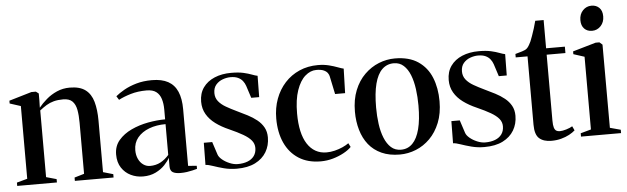

<svg xmlns="http://www.w3.org/2000/svg" viewBox="-47 -882 3462 1060"><g transform="rotate(-5 1684.0 -352.0)"><path d="M69.5 -34.5V-437.5L9 -457V-472.5L134 -509.5H159L174 -498V-458.5L173 -419.5Q191 -442 216.8 -464.2Q242.5 -486.5 275.5 -501Q308.5 -515.5 347 -515.5Q402.5 -515.5 433.5 -492.2Q464.5 -469 477 -425Q489.5 -381 489.5 -319.5V-34.5L545 -18.5V0H330.5V-18.5L384.5 -34.5V-317Q384.5 -358.5 378.8 -389.2Q373 -420 356 -437Q339 -454 305 -454Q275 -454 252.8 -448Q230.5 -442 212 -430.8Q193.5 -419.5 174 -404V-34.5L231 -18.5V0H11V-18.5Z M708 8.5Q672 8.5 640.8 -6.5Q609.5 -21.5 589.8 -51.2Q570 -81 570 -125Q570 -171.5 597.5 -203.8Q625 -236 668.2 -256.2Q711.5 -276.5 761.5 -285.8Q811.5 -295 856.5 -295V-349.5Q856.5 -382.5 848.5 -408.2Q840.5 -434 821.5 -448.5Q802.5 -463 768 -463Q719.5 -463 680 -451.2Q640.5 -439.5 612.5 -424.5L599.5 -445.5Q618 -461 647.2 -477.8Q676.5 -494.5 715.5 -505.8Q754.5 -517 802 -517Q857 -517 892 -497.8Q927 -478.5 943.8 -439.5Q960.5 -400.5 960.5 -342V-28L1008 -24.5V-7.5Q997.5 -4.5 983 -1Q968.5 2.5 951.2 5Q934 7.5 915 7.5Q888 7.5 873 -1.2Q858 -10 858 -34.5V-82Q849.5 -64.5 829.2 -43Q809 -21.5 778.5 -6.5Q748 8.5 708 8.5ZM751.5 -46Q784 -46 809.8 -59.8Q835.5 -73.5 856.5 -98V-268.5Q805.5 -268.5 765.2 -253.2Q725 -238 701.2 -209.2Q677.5 -180.5 677.5 -139.5Q677.5 -112 687.5 -90.8Q697.5 -69.5 714.5 -57.8Q731.5 -46 751.5 -46Z M1227.5 11Q1189.5 11 1156.2 2.2Q1123 -6.5 1097.5 -15.5Q1072 -24.5 1056.5 -25L1058 -147.5H1104.5L1127.5 -77Q1132 -62.5 1149.2 -48Q1166.5 -33.5 1189.8 -23.8Q1213 -14 1234.5 -14Q1265.5 -14 1289 -23Q1312.5 -32 1325.8 -50.2Q1339 -68.5 1339 -94.5Q1339 -118 1324 -136.2Q1309 -154.5 1279.2 -171.8Q1249.5 -189 1204.5 -209Q1162 -227.5 1130.2 -251Q1098.5 -274.5 1080.8 -305Q1063 -335.5 1063 -374.5Q1063 -420.5 1086 -452.8Q1109 -485 1149.5 -502Q1190 -519 1241.5 -519Q1282.5 -519 1309.8 -512.8Q1337 -506.5 1355 -499.5Q1373 -492.5 1386 -490L1384.5 -372H1340.5L1318.5 -440Q1313.5 -455 1303.5 -467.8Q1293.5 -480.5 1277.2 -488Q1261 -495.5 1236 -495.5Q1215 -495.5 1192.8 -487.5Q1170.5 -479.5 1155.2 -461.8Q1140 -444 1140 -415.5Q1140 -389.5 1155.2 -370.2Q1170.5 -351 1196.5 -336Q1222.5 -321 1253 -306.5Q1284 -292 1312.5 -277.2Q1341 -262.5 1363.8 -244.2Q1386.5 -226 1399.8 -202.2Q1413 -178.5 1413 -146.5Q1413 -101.5 1391.8 -65.8Q1370.5 -30 1329.5 -9.5Q1288.5 11 1227.5 11Z M1693 11Q1621 11 1570.8 -21.2Q1520.5 -53.5 1494.2 -111.2Q1468 -169 1468 -245.5Q1468 -304.5 1486.5 -354.5Q1505 -404.5 1539 -441.8Q1573 -479 1619.8 -499.5Q1666.5 -520 1722.5 -520Q1756 -520 1783.5 -513Q1811 -506 1831.2 -498.2Q1851.5 -490.5 1863 -488L1859 -352.5H1803.5L1782.5 -452.5Q1781 -461 1774.2 -470.8Q1767.5 -480.5 1752.8 -487.2Q1738 -494 1711.5 -494Q1678.5 -494 1649.5 -468.5Q1620.5 -443 1602.8 -391.8Q1585 -340.5 1585 -263.5Q1585 -208.5 1594.5 -166Q1604 -123.5 1622.8 -94.5Q1641.5 -65.5 1668.2 -50.5Q1695 -35.5 1728.5 -35.5Q1751 -35.5 1774.5 -41.2Q1798 -47 1818.5 -56.2Q1839 -65.5 1852.5 -75.5L1863.5 -54Q1848.5 -38 1821.2 -23Q1794 -8 1760.8 1.5Q1727.5 11 1693 11Z M1904 -245.5Q1904 -313 1924.8 -364.2Q1945.5 -415.5 1980.8 -450Q2016 -484.5 2059.5 -502Q2103 -519.5 2149 -519.5Q2227.5 -519.5 2277.5 -485.8Q2327.5 -452 2351 -394Q2374.5 -336 2374.5 -263Q2374.5 -195.5 2353.8 -144Q2333 -92.5 2298.5 -58Q2264 -23.5 2220.5 -6Q2177 11.5 2131 11.5Q2073 11.5 2030 -8Q1987 -27.5 1959.2 -62.2Q1931.5 -97 1917.8 -144Q1904 -191 1904 -245.5ZM2140 -14.5Q2177.5 -14.5 2203.5 -40.8Q2229.5 -67 2243 -119Q2256.5 -171 2256.5 -249.5Q2256.5 -296.5 2250.5 -340.5Q2244.5 -384.5 2231 -418.8Q2217.5 -453 2195.2 -473.2Q2173 -493.5 2141 -493.5Q2102.5 -493.5 2076 -467.8Q2049.5 -442 2036 -390Q2022.5 -338 2022.5 -258.5Q2022.5 -211 2028.5 -167.2Q2034.5 -123.5 2048.5 -89Q2062.5 -54.5 2084.8 -34.5Q2107 -14.5 2140 -14.5Z M2599.5 11Q2561.5 11 2528.2 2.2Q2495 -6.5 2469.5 -15.5Q2444 -24.5 2428.5 -25L2430 -147.5H2476.5L2499.5 -77Q2504 -62.5 2521.2 -48Q2538.5 -33.5 2561.8 -23.8Q2585 -14 2606.5 -14Q2637.5 -14 2661 -23Q2684.5 -32 2697.8 -50.2Q2711 -68.5 2711 -94.5Q2711 -118 2696 -136.2Q2681 -154.5 2651.2 -171.8Q2621.5 -189 2576.5 -209Q2534 -227.5 2502.2 -251Q2470.5 -274.5 2452.8 -305Q2435 -335.5 2435 -374.5Q2435 -420.5 2458 -452.8Q2481 -485 2521.5 -502Q2562 -519 2613.5 -519Q2654.5 -519 2681.8 -512.8Q2709 -506.5 2727 -499.5Q2745 -492.5 2758 -490L2756.5 -372H2712.5L2690.5 -440Q2685.5 -455 2675.5 -467.8Q2665.5 -480.5 2649.2 -488Q2633 -495.5 2608 -495.5Q2587 -495.5 2564.8 -487.5Q2542.5 -479.5 2527.2 -461.8Q2512 -444 2512 -415.5Q2512 -389.5 2527.2 -370.2Q2542.5 -351 2568.5 -336Q2594.5 -321 2625 -306.5Q2656 -292 2684.5 -277.2Q2713 -262.5 2735.8 -244.2Q2758.5 -226 2771.8 -202.2Q2785 -178.5 2785 -146.5Q2785 -101.5 2763.8 -65.8Q2742.5 -30 2701.5 -9.5Q2660.5 11 2599.5 11Z M2971 9Q2928 9 2904 -12Q2880 -33 2880 -88V-467H2814.5V-486Q2821 -488 2831.8 -491Q2842.5 -494 2853 -497.2Q2863.5 -500.5 2869.5 -503.5Q2877.5 -507.5 2883.2 -514.2Q2889 -521 2893.8 -529.8Q2898.5 -538.5 2903 -547.5Q2907.5 -558.5 2914.2 -577Q2921 -595.5 2927.8 -617.5Q2934.5 -639.5 2939.5 -659H2986V-502.5H3090V-467H2986V-102Q2986 -76 2990.2 -62.8Q2994.5 -49.5 3002.5 -44.8Q3010.5 -40 3022 -40Q3036.5 -40 3058 -46.5Q3079.5 -53 3092 -61L3103 -37.5Q3090.5 -26 3070.5 -15.2Q3050.5 -4.5 3025.5 2.2Q3000.5 9 2971 9Z M3135.5 0V-18.5L3193.5 -34.5V-437.5L3133 -457V-472.5L3261 -509.5H3282L3298 -495.5L3298.5 -34.5L3357.5 -18.5V0ZM3247 -576.5Q3221 -576.5 3204.5 -593.2Q3188 -610 3188 -640.5Q3188 -673.5 3207.8 -694.2Q3227.5 -715 3255.5 -715H3256.5Q3282 -715 3298.8 -698.5Q3315.5 -682 3315.5 -651Q3315.5 -618.5 3295.8 -597.5Q3276 -576.5 3248 -576.5Z"/></g></svg>

Font: Merriweather 144pt Medium
Style: Regular
Weight: 500
Version: Version 2.100